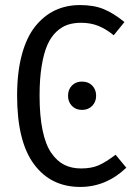

<svg xmlns="http://www.w3.org/2000/svg" viewBox="-20 -719 529 751"><path d="M293 -699.2Q347.2 -699.2 385.7 -683.3Q424.3 -667.5 466.8 -632.8L424.8 -581.1Q393.6 -606.4 363.5 -618.2Q333.5 -629.9 296.9 -629.9Q268.1 -629.9 244.6 -622.1Q221.2 -614.3 200.2 -594.5Q179.2 -574.7 165.3 -543.2Q151.4 -511.7 143.1 -461.7Q134.8 -411.6 134.8 -345.2Q134.8 -266.1 146.5 -209.7Q158.2 -153.3 180.4 -121.1Q202.6 -88.9 231.2 -74.5Q259.8 -60.1 296.9 -60.1Q338.4 -60.1 366.7 -72.8Q395 -85.4 432.1 -113.8L474.1 -63Q395 12.2 293.9 12.2Q178.7 12.2 112.8 -76.9Q46.9 -166 46.9 -345.2Q46.9 -436 65.4 -504.9Q84 -573.7 117.7 -615.7Q151.4 -657.7 195.3 -678.5Q239.3 -699.2 293 -699.2ZM300.8 -399.9Q325.7 -399.9 340.8 -384.3Q356 -368.7 356 -344.2Q356 -320.8 340.6 -304.9Q325.2 -289.1 300.8 -289.1Q276.4 -289.1 261.2 -304.9Q246.1 -320.8 246.1 -344.2Q246.1 -368.7 261.2 -384.3Q276.4 -399.9 300.8 -399.9Z"/></svg>

Font: Fira Sans Compressed Book
Style: Regular
Weight: 350
Width: 1
Designer: Carrois Corporate & Edenspiekermann AG
Foundry: Carrois Corporate GbR & Edenspiekermann AG
Version: Version 4.203;PS 004.203;hotconv 1.0.88;makeotf.lib2.5.64775